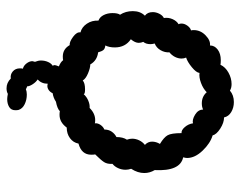

<svg xmlns="http://www.w3.org/2000/svg" viewBox="-94 -490 735 587"><g transform="rotate(90 273.5 -196.5)"><path d="M509 -270Q509 -250 496 -230Q499 -221 499 -213Q499 -201 494 -190Q489 -179 481 -173Q482 -157 475.5 -147Q469 -137 452 -120Q453 -116 453 -108Q453 -78 419 -69Q416 -53 402.5 -43Q389 -33 370 -33Q354 -11 331 -11Q324 -11 320 -12Q312 -4 291 0Q279 8 265 10Q261 19 253 23.5Q245 28 236 25Q236 44 223 56Q231 61 237.5 71Q244 81 244 88Q251 90 252 92Q260 89 269 89Q285 89 298.5 95.5Q312 102 316 114Q317 118 317 124Q317 137 307 143Q297 149 283 149Q277 149 267 147Q260 151 250 151Q233 151 220 138Q208 140 198.5 132Q189 124 189 110Q189 104 190 101Q181 99 174 90Q167 81 167 72L169 64Q165 54 165 46Q165 34 169.5 24Q174 14 181 10Q179 6 179 4Q179 1 183 -9Q170 -14 164 -22Q160 -21 153 -21Q130 -21 118 -42Q108 -41 92.5 -52.5Q77 -64 79 -75Q63 -79 52.5 -94.5Q42 -110 43 -130Q32 -134 26 -146Q20 -158 20 -173Q20 -189 25 -196Q14 -213 14 -235Q14 -258 28 -272Q17 -280 17 -296Q17 -306 22 -316Q27 -326 35 -330Q33 -344 38.5 -356.5Q44 -369 54 -375Q52 -378 52 -384Q52 -393 58.5 -402Q65 -411 73 -413Q72 -416 72 -421Q72 -442 88 -457.5Q104 -473 119 -471Q119 -485 131.5 -494.5Q144 -504 164 -504Q173 -504 178 -503Q185 -518 202 -527.5Q219 -537 237 -537Q249 -537 257 -532Q271 -544 292 -544Q309 -544 322.5 -536Q336 -528 339 -514Q355 -514 373 -502.5Q391 -491 394 -479Q418 -472 440.5 -448.5Q463 -425 463 -401Q463 -397 461 -389Q504 -380 500 -302Q509 -287 509 -270ZM404 -233Q404 -244 409 -254.5Q414 -265 423 -272Q413 -281 413 -294Q413 -306 420 -318Q400 -330 393.5 -341.5Q387 -353 387 -384Q378 -383 368.5 -394Q359 -405 357 -419Q346 -416 330.5 -425.5Q315 -435 315 -450Q307 -446 296 -446Q275 -446 262 -461Q251 -450 233.5 -443.5Q216 -437 203 -439Q202 -429 185.5 -415.5Q169 -402 156 -398Q159 -392 159 -384Q159 -374 154 -364Q149 -354 140 -347Q141 -333 133.5 -320Q126 -307 113 -302Q115 -294 115 -289Q115 -275 108 -267Q111 -260 111 -253Q111 -242 100 -229Q125 -212 125 -180Q125 -163 119 -151Q129 -150 133 -145Q137 -140 140 -129Q165 -126 177 -105Q188 -105 204.5 -98Q221 -91 226 -82Q234 -89 253 -89Q267 -89 268 -85Q276 -94 288 -99Q300 -104 310 -103Q327 -120 347 -120Q354 -120 357 -119Q356 -128 362 -136.5Q368 -145 376 -148Q376 -161 382.5 -170.5Q389 -180 399 -185Q399 -205 407 -217Q404 -225 404 -233Z"/></g></svg>

Font: Pangolin
Style: Regular
Weight: 400
Designer: Kevin Burke
Foundry: Google, Inc.
Version: Version 1.101